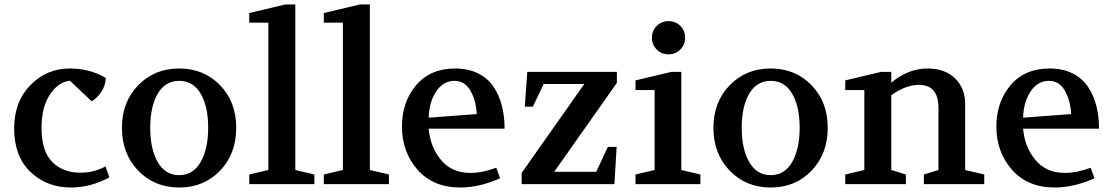

<svg xmlns="http://www.w3.org/2000/svg" viewBox="-20 -820 4951 855"><path d="M43 -248Q43 -367 115.5 -441Q188 -515 291 -515Q380 -515 451 -473Q450 -439 431 -410.5Q412 -382 388 -369L292 -460H286Q235 -451 200 -395.5Q165 -340 165 -250Q165 -147 212.5 -99Q260 -51 338 -51Q399 -51 450 -79L467 -30Q383 15 296 15Q188 15 115.5 -54.5Q43 -124 43 -248Z M778 -515Q888 -515 960 -440.5Q1032 -366 1032 -251Q1032 -135 960 -60Q888 15 778 15Q668 15 595.5 -60Q523 -135 523 -251Q523 -366 595.5 -440.5Q668 -515 778 -515ZM778 -460Q716 -460 682.5 -403Q649 -346 649 -251Q649 -156 682.5 -98Q716 -40 778 -40Q840 -40 873.5 -98.5Q907 -157 907 -251Q907 -346 873.5 -403Q840 -460 778 -460Z M1090 0V-43L1175 -63V-719H1090V-762L1250 -800H1295V-63L1380 -43V0Z M1422 0V-43L1507 -63V-719H1422V-762L1582 -800H1627V-63L1712 -43V0Z M1770 -256Q1770 -366 1833 -440.5Q1896 -515 2007 -515Q2065 -515 2108.5 -493.5Q2152 -472 2177.5 -434Q2203 -396 2215 -349Q2227 -302 2227 -247H1889Q1896 -165 1944 -107.5Q1992 -50 2075 -50Q2128 -50 2190 -73L2207 -26Q2114 15 2030 15Q1909 15 1839.5 -64Q1770 -143 1770 -256ZM1889 -296 2103 -312Q2100 -372 2075 -416Q2050 -460 2004 -460Q1954 -460 1922.5 -413Q1891 -366 1889 -296Z M2303 0V-50L2582 -446H2401L2353 -345H2317L2328 -500H2727V-451L2448 -55H2635L2687 -166H2726L2716 0Z M3031 -652Q3031 -621 3009.5 -599.5Q2988 -578 2957 -578Q2926 -578 2904.5 -599.5Q2883 -621 2883 -652Q2883 -683 2904.5 -704.5Q2926 -726 2957 -726Q2988 -726 3009.5 -705Q3031 -684 3031 -652ZM2810 0V-43L2895 -63V-419H2810V-462L2970 -500H3014V-63L3099 -43V0Z M3412 -515Q3522 -515 3594 -440.5Q3666 -366 3666 -251Q3666 -135 3594 -60Q3522 15 3412 15Q3302 15 3229.5 -60Q3157 -135 3157 -251Q3157 -366 3229.5 -440.5Q3302 -515 3412 -515ZM3412 -460Q3350 -460 3316.5 -403Q3283 -346 3283 -251Q3283 -156 3316.5 -98Q3350 -40 3412 -40Q3474 -40 3507.5 -98.5Q3541 -157 3541 -251Q3541 -346 3507.5 -403Q3474 -460 3412 -460Z M3744 0V-43L3829 -63V-419H3744V-462L3904 -500H3949V-452Q4025 -515 4110 -515Q4188 -515 4233 -471Q4278 -427 4278 -358V-63L4363 -43V0H4094V-43L4159 -63V-340Q4159 -442 4072 -442Q4013 -442 3949 -396V-63L4014 -43V0Z M4417 -256Q4417 -366 4480 -440.5Q4543 -515 4654 -515Q4712 -515 4755.5 -493.5Q4799 -472 4824.5 -434Q4850 -396 4862 -349Q4874 -302 4874 -247H4536Q4543 -165 4591 -107.5Q4639 -50 4722 -50Q4775 -50 4837 -73L4854 -26Q4761 15 4677 15Q4556 15 4486.5 -64Q4417 -143 4417 -256ZM4536 -296 4750 -312Q4747 -372 4722 -416Q4697 -460 4651 -460Q4601 -460 4569.5 -413Q4538 -366 4536 -296Z"/></svg>

Font: Volkhov
Style: Regular
Weight: 400
Designer: Cyreal (www.cyreal.org)
Foundry: Cyreal (www.cyreal.org)
Version: Version 1.010